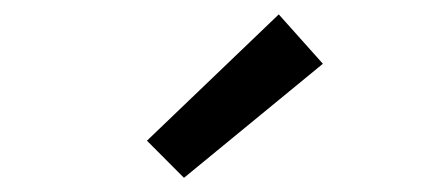

<svg xmlns="http://www.w3.org/2000/svg" viewBox="-20 -838 602 268"><path d="M236.8 -589.8 185.1 -641.6 369.1 -817.9 430.7 -749Z"/></svg>

Font: Akatab SemiBold
Style: Regular
Weight: 600
Designer: SIL Global
Foundry: SIL Global
Version: Version 4.100